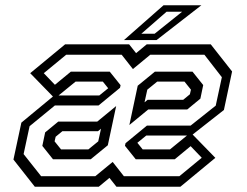

<svg xmlns="http://www.w3.org/2000/svg" viewBox="-20 -708 935 728"><path d="M112 0 31 -103 61 -243 185.5 -346H356.5L396.5 -378.5L394.5 -368L370 -398.5H266.5L188 -334.5L94.5 -430.5L227 -540H469.5L496 -506.5L536.5 -540H779L860 -437L829 -291L705.5 -194H534.5L494.5 -161.5L496.5 -172L521 -141.5H624.5L703 -205.5L796.5 -109.5L664 0H421.5L395 -33.5L354.5 0ZM136 -39.8H341.2L407.2 -94L449.8 -39.8H660L745 -109.8L702.8 -153.8L642.5 -104H494.8L453.8 -155.2L456 -165L537.2 -231.8H702.8L798 -307.5L821.2 -415.2L755 -500.5H549.8L484 -446.2L441.2 -500.5H231L146 -430.5L188.2 -386.5L248.5 -436.2H396.2L437.2 -385L435 -375L353.8 -308.2H188.2L92.2 -229.5L69.5 -123.8ZM181 -104 140.5 -154.8 151.2 -206 201 -247H348.8L420.5 -306L388.8 -157.2L323.8 -104ZM470.5 -234 502.2 -383 567.2 -436.2H710L750.5 -385.5L739.8 -334L690 -293H542.2ZM211.5 -141.5H315L352.5 -172L363 -220L351.5 -210.5H216.5L191 -189.5L187 -172ZM528 -320 539.5 -329.5H674.5L700 -350.5L704 -368L679.5 -398.5H576L538.5 -368ZM450 -556 600 -688H743.5L573.5 -556ZM515.8 -580H566.2L670.5 -663.5H611.5Z"/></svg>

Font: Tourney Thin
Style: Italic
Weight: 100
Italic angle: -12°
Designer: Tyler Finck
Foundry: Etcetera Type Co
Version: Version 1.015